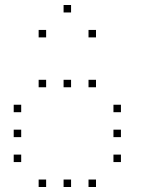

<svg xmlns="http://www.w3.org/2000/svg" viewBox="-20 -785 640 770"><path d="M236 -765Q235 -765 235 -765Q235 -765 235 -764V-736Q235 -735 235 -735Q235 -735 236 -735H264Q265 -735 265 -735Q265 -735 265 -736V-764Q265 -765 265 -765Q265 -765 264 -765ZM136 -665Q135 -665 135 -665Q135 -665 135 -664V-636Q135 -635 135 -635Q135 -635 136 -635H164Q165 -635 165 -635Q165 -635 165 -636V-664Q165 -665 165 -665Q165 -665 164 -665ZM336 -665Q335 -665 335 -665Q335 -665 335 -664V-636Q335 -635 335 -635Q335 -635 336 -635H364Q365 -635 365 -635Q365 -635 365 -636V-664Q365 -665 365 -665Q365 -665 364 -665ZM136 -465Q135 -465 135 -465Q135 -465 135 -464V-436Q135 -435 135 -435Q135 -435 136 -435H164Q165 -435 165 -435Q165 -435 165 -436V-464Q165 -465 165 -465Q165 -465 164 -465ZM236 -465Q235 -465 235 -465Q235 -465 235 -464V-436Q235 -435 235 -435Q235 -435 236 -435H264Q265 -435 265 -435Q265 -435 265 -436V-464Q265 -465 265 -465Q265 -465 264 -465ZM336 -465Q335 -465 335 -465Q335 -465 335 -464V-436Q335 -435 335 -435Q335 -435 336 -435H364Q365 -435 365 -435Q365 -435 365 -436V-464Q365 -465 365 -465Q365 -465 364 -465ZM36 -365Q35 -365 35 -365Q35 -365 35 -364V-336Q35 -335 35 -335Q35 -335 36 -335H64Q65 -335 65 -335Q65 -335 65 -336V-364Q65 -365 65 -365Q65 -365 64 -365ZM436 -365Q435 -365 435 -365Q435 -365 435 -364V-336Q435 -335 435 -335Q435 -335 436 -335H464Q465 -335 465 -335Q465 -335 465 -336V-364Q465 -365 465 -365Q465 -365 464 -365ZM36 -265Q35 -265 35 -265Q35 -265 35 -264V-236Q35 -235 35 -235Q35 -235 36 -235H64Q65 -235 65 -235Q65 -235 65 -236V-264Q65 -265 65 -265Q65 -265 64 -265ZM436 -265Q435 -265 435 -265Q435 -265 435 -264V-236Q435 -235 435 -235Q435 -235 436 -235H464Q465 -235 465 -235Q465 -235 465 -236V-264Q465 -265 465 -265Q465 -265 464 -265ZM36 -165Q35 -165 35 -165Q35 -165 35 -164V-136Q35 -135 35 -135Q35 -135 36 -135H64Q65 -135 65 -135Q65 -135 65 -136V-164Q65 -165 65 -165Q65 -165 64 -165ZM436 -165Q435 -165 435 -165Q435 -165 435 -164V-136Q435 -135 435 -135Q435 -135 436 -135H464Q465 -135 465 -135Q465 -135 465 -136V-164Q465 -165 465 -165Q465 -165 464 -165ZM136 -65Q135 -65 135 -65Q135 -65 135 -64V-36Q135 -35 135 -35Q135 -35 136 -35H164Q165 -35 165 -35Q165 -35 165 -36V-64Q165 -65 165 -65Q165 -65 164 -65ZM236 -65Q235 -65 235 -65Q235 -65 235 -64V-36Q235 -35 235 -35Q235 -35 236 -35H264Q265 -35 265 -35Q265 -35 265 -36V-64Q265 -65 265 -65Q265 -65 264 -65ZM336 -65Q335 -65 335 -65Q335 -65 335 -64V-36Q335 -35 335 -35Q335 -35 336 -35H364Q365 -35 365 -35Q365 -35 365 -36V-64Q365 -65 365 -65Q365 -65 364 -65Z"/></svg>

Font: Doto Black Thin
Style: Regular
Weight: 250
Monospace: yes
Version: Version 1.000